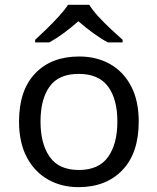

<svg xmlns="http://www.w3.org/2000/svg" viewBox="-20 -768 654 798"><path d="M556.6 -262.7Q556.6 -132.3 489 -61.3Q421.4 9.8 306.2 9.8Q234.9 9.8 179 -22.2Q123 -54.2 91.1 -115Q59.1 -175.8 59.1 -262.7Q59.1 -392.6 126.2 -462.9Q193.4 -533.2 309.1 -533.2Q381.8 -533.2 437.7 -501.5Q493.7 -469.7 525.1 -409.4Q556.6 -349.1 556.6 -262.7ZM148.4 -262.7Q148.4 -169.9 186.8 -115.7Q225.1 -61.5 308.1 -61.5Q390.6 -61.5 429.2 -115.7Q467.8 -169.9 467.8 -262.7Q467.8 -356 429 -408.4Q390.1 -460.9 307.1 -460.9Q224.1 -460.9 186.3 -408.4Q148.4 -356 148.4 -262.7ZM262.7 -748H351.1Q364.3 -726.1 388.9 -699.2Q413.6 -672.4 441.2 -646.7Q468.8 -621.1 489.7 -602.5V-591.8H428.2Q398.9 -607.4 367.4 -630.4Q335.9 -653.3 305.7 -679.7Q275.9 -653.3 245.1 -630.6Q214.4 -607.9 185.1 -591.8H126V-602.5Q147 -621.6 173.3 -647.2Q199.7 -672.9 224.1 -699.5Q248.5 -726.1 262.7 -748Z"/></svg>

Font: Lunasima
Style: Regular
Weight: 400
Designer: The DocRepair Project, Monotype Design Team
Foundry: Google
Version: Version 2.009